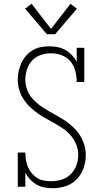

<svg xmlns="http://www.w3.org/2000/svg" viewBox="-20 -988 540 1016"><path d="M260 8Q238 8 216 4Q194 0 174.5 -11Q155 -22 139.5 -38.5Q124 -55 114 -74V0H74V-181H114Q114 -162 117 -142.5Q120 -123 127.5 -105Q135 -87 147.5 -72Q160 -57 176.5 -46.5Q193 -36 212.5 -32.5Q232 -29 251 -29Q279 -29 306.5 -37.5Q334 -46 354 -66Q374 -86 384 -113Q394 -140 394 -169Q394 -196 384 -221.5Q374 -247 357 -268Q340 -289 318 -304.5Q296 -320 272.5 -333.5Q249 -347 225 -360Q201 -373 179 -388.5Q157 -404 137.5 -423Q118 -442 103.5 -465Q89 -488 81.5 -514Q74 -540 74 -567Q74 -590 79 -612.5Q84 -635 93.5 -655.5Q103 -676 118.5 -693.5Q134 -711 153.5 -722.5Q173 -734 195.5 -738.5Q218 -743 241 -743Q263 -743 285 -738.5Q307 -734 326 -723.5Q345 -713 360.5 -696.5Q376 -680 386 -661V-735H426V-554H386Q386 -583 378.5 -612Q371 -641 353 -663Q335 -685 307 -695.5Q279 -706 250 -706Q222 -706 195.5 -697Q169 -688 150.5 -668Q132 -648 123 -621Q114 -594 114 -567Q114 -540 123.5 -514Q133 -488 150.5 -467.5Q168 -447 190 -431Q212 -415 235.5 -401.5Q259 -388 282.5 -375Q306 -362 328.5 -346.5Q351 -331 370.5 -312Q390 -293 404 -270.5Q418 -248 426 -221.5Q434 -195 434 -168Q434 -133 422.5 -99.5Q411 -66 387 -40.5Q363 -15 329 -3.5Q295 8 260 8ZM228 -807 113 -942 147 -968 250 -835 353 -968 387 -942 272 -807Z"/></svg>

Font: Iosevka Slab Extralight
Style: Regular
Weight: 200
Monospace: yes
Designer: Belleve Invis
Foundry: Belleve Invis
Version: Version 11.1.1; ttfautohint (v1.8.3)